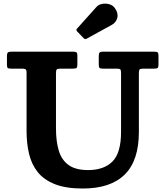

<svg xmlns="http://www.w3.org/2000/svg" viewBox="-20 -1040 928 1077"><path d="M635 -655H556.5Q542.5 -655 538.2 -659.5Q534 -664 534 -677.5V-722Q534 -738.5 537.8 -744.2Q541.5 -750 558 -750H846Q860 -750 864.5 -746Q869 -742 869 -727V-678Q869 -662.5 864.2 -658.8Q859.5 -655 844 -655H785.5Q768.5 -655 763.8 -651Q759 -647 759 -630V-300Q759 -139 679.5 -60.8Q600 17.5 444 17.5Q349 17.5 287.5 -7Q226 -31.5 191.2 -75.2Q156.5 -119 142.8 -177.8Q129 -236.5 129 -305V-632Q129 -648 123.2 -651.5Q117.5 -655 103 -655H42.5Q27 -655 23 -659Q19 -663 19 -678.5V-725.5Q19 -740.5 23.8 -745.2Q28.5 -750 43 -750H392Q404.5 -750 409.2 -746.2Q414 -742.5 414 -729V-678.5Q414 -663.5 409.5 -659.2Q405 -655 389.5 -655H320.5Q302 -655 298 -650.2Q294 -645.5 294 -627.5V-320Q294 -246.5 310 -194.2Q326 -142 365.2 -114Q404.5 -86 474 -86Q563 -86 611 -134.2Q659 -182.5 659 -300V-631Q659 -647 654.5 -651Q650 -655 635 -655ZM449.5 -825.5 413 -863.5Q404.5 -872.5 413 -880.5L520.5 -1000.5Q532 -1014 552.2 -1018Q572.5 -1022 592.5 -1016.5Q612.5 -1011 624 -995Q644.5 -967 638 -940.5Q631.5 -914 608 -901L467 -823.5Q457 -817.5 449.5 -825.5Z"/></svg>

Font: Besley
Style: Bold
Weight: 700
Designer: Owen Earl
Foundry: indestructible type*
Version: Version 2.001; ttfautohint (v1.8.3)